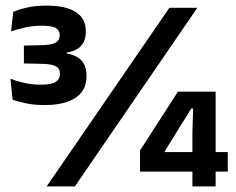

<svg xmlns="http://www.w3.org/2000/svg" viewBox="-20 -667 843 687"><path d="M139 -291Q103.5 -291 73.2 -297.2Q43 -303.5 25 -310.5L17.5 -385Q38.5 -377 66.5 -370.5Q94.5 -364 125 -364Q166 -364 180.2 -374.5Q194.5 -385 194.5 -401.5V-403.5Q194.5 -411.5 191.5 -418Q188.5 -424.5 181.8 -428.8Q175 -433 163.5 -435.5Q152 -438 134.5 -438.5L65.5 -440V-504L133 -505.5Q166 -506.5 179.8 -514.8Q193.5 -523 193.5 -539.5V-542Q193.5 -558 180 -566.5Q166.5 -575 130 -575Q96.5 -575 68 -568.2Q39.5 -561.5 19.5 -554.5L27.5 -624.5Q48 -633.5 77.8 -640.2Q107.5 -647 144.5 -647Q216 -647 251.5 -623.8Q287 -600.5 287 -556.5V-552.5Q287 -522.5 270.5 -503.5Q254 -484.5 218.5 -479V-469L214 -476.5Q253.5 -470.5 271.5 -450.5Q289.5 -430.5 289.5 -396.5V-391.5Q289.5 -362 273.5 -339.2Q257.5 -316.5 224 -303.8Q190.5 -291 139 -291ZM248 0H147L586 -639H686ZM751.5 0H668.5V-191.5L671 -279H664.5L570 -126.5V-98.5L530.5 -123H795V-53H481V-128.5L616.5 -339H751.5Z"/></svg>

Font: Anek Kannada Medium SemiBold
Style: Regular
Weight: 600
Version: Version 1.003